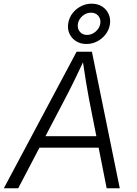

<svg xmlns="http://www.w3.org/2000/svg" viewBox="-40 -1003 728 1023"><path d="M-19.5 0 368.2 -727.5H449.7L598.1 0H528.3L434.1 -476.1Q427.2 -512.7 418.2 -566.9Q409.2 -621.1 398.4 -695.8H414.1Q380.4 -624 354 -570.1Q327.6 -516.1 306.2 -476.1L57.1 0ZM141.1 -216.3 151.4 -277.3H519L509.3 -216.3ZM420.4 -768.6Q388.7 -768.6 364.7 -783.9Q340.8 -799.3 329.6 -824.7Q318.4 -850.1 323.7 -880.4Q328.6 -909.2 346.7 -932.6Q364.7 -956.1 391.4 -969.7Q418 -983.4 448.2 -983.4Q480.5 -983.4 504.2 -968.3Q527.8 -953.1 539.1 -927.7Q550.3 -902.3 545.4 -872.1Q540.5 -842.8 522.2 -819.3Q503.9 -795.9 477.3 -782.2Q450.7 -768.6 420.4 -768.6ZM423.8 -816.9Q448.2 -816.9 468.8 -834Q489.3 -851.1 494.1 -875.5Q498.5 -900.4 484.4 -918Q470.2 -935.5 444.8 -935.5Q419.9 -935.5 399.7 -918.2Q379.4 -900.9 375 -876Q371.1 -851.1 385.3 -834Q399.4 -816.9 423.8 -816.9Z"/></svg>

Font: Inter 16pt Light
Style: Italic
Weight: 300
Italic angle: -9.3988°
Version: Version 4.001;git-66647c0bb